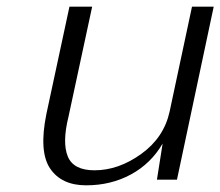

<svg xmlns="http://www.w3.org/2000/svg" viewBox="-20 -538 660 575"><path d="M256 -518 185 -188Q166 -111 183 -69.5Q200 -28 263 -28Q335 -28 403 -77Q471 -126 488 -204L555 -518H620L510 0H450L467 -108Q432 -48 372 -15.5Q312 17 238 17Q164 17 130 -33.5Q96 -84 119 -197L188 -518Z"/></svg>

Font: Afta sans
Style: Italic
Weight: 400
Italic angle: -12°
Designer: par.qink
Foundry: Oriol Esparraguera Font
Version: Version 1.000